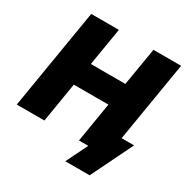

<svg xmlns="http://www.w3.org/2000/svg" viewBox="-198 -889 1166 1207"><g transform="rotate(30 385.5 -286.0)"><path d="M-1.5 0 119.1 -727.5H319.8L274.4 -453.6H524.9L570.8 -727.5H771.5L650.9 0H450.2L497.6 -287.6H246.6L199.2 0ZM440.9 156.2 517.6 0H470.7L495.1 -146.5H765.6L617.7 156.2Z"/></g></svg>

Font: Inter 24pt Black
Style: Italic
Weight: 900
Italic angle: -9.3988°
Designer: Rasmus Andersson
Foundry: rsms
Version: Version 4.001;git-66647c0bb